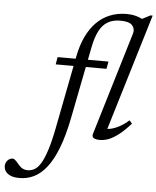

<svg xmlns="http://www.w3.org/2000/svg" viewBox="-243 -765 879 1079"><g transform="rotate(5 197.0 -225.0)"><path d="M55 -391.5 62 -433H349L341.5 -391.5ZM167 -97.5Q147 3 120.2 72Q93.5 141 60.5 183Q27.5 225 -10.8 243.8Q-49 262.5 -92.5 262.5Q-136.5 262.5 -158.5 245.5Q-180.5 228.5 -180.5 202.5Q-180.5 185 -168.5 171Q-156.5 157 -137.5 157Q-128 159.5 -119.5 169Q-111 178.5 -100 191Q-89.5 203.5 -77 209.2Q-64.5 215 -52 215Q-31 215 -12.2 204.8Q6.5 194.5 23 167.5Q39.5 140.5 55.2 92Q71 43.5 86 -33L166.5 -446.5Q179 -510 202 -558.5Q225 -607 258.2 -640.5Q291.5 -674 334.2 -691.2Q377 -708.5 429 -708.5Q441.5 -708.5 454.2 -707Q467 -705.5 480 -702Q493 -698.5 505.8 -693Q518.5 -687.5 531 -680L494 -677L561.5 -712H574L375.5 -55.5Q401 -56.5 433.2 -71.8Q465.5 -87 496 -114.5L511 -97Q474.5 -56 444 -32.5Q413.5 -9 388 0.5Q362.5 10 340 10Q315.5 10 304 2.8Q292.5 -4.5 298 -22L473 -603.5Q480 -629.5 462.8 -648.8Q445.5 -668 396 -668Q354 -668 324.8 -650.8Q295.5 -633.5 277 -597.8Q258.5 -562 247.5 -507Z"/></g></svg>

Font: Newsreader 17pt
Style: Italic
Weight: 400
Italic angle: -17°
Version: Version 1.003